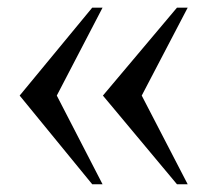

<svg xmlns="http://www.w3.org/2000/svg" viewBox="-20 -476 540 500"><path d="M220.2 3.9 31.2 -227.1 220.2 -456.1H247.1L127.9 -227.1L247.1 3.9ZM440.9 3.9 248 -227.1 440.9 -456.1H468.8L349.1 -227.1L468.8 3.9Z"/></svg>

Font: Doulos SIL Cyr
Style: Regular
Weight: 400
Designer: Walt Agee, Victor Gaultney, Peter Martin, Debbi Hosken, Becca Hirsbrunner
Foundry: SIL International
Version: Version 5.000